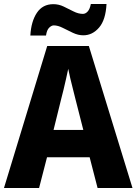

<svg xmlns="http://www.w3.org/2000/svg" viewBox="-20 -948 688 968"><path d="M472 0 432 -155H217L177 0H0L218 -716H428L648 0ZM360 -450Q355 -471 348 -498Q341 -525 334.5 -552.5Q328 -580 324 -601Q320 -581 313.5 -552.5Q307 -524 300.5 -496.5Q294 -469 289 -451L250 -293H400ZM133 -769Q137 -840 166 -883.5Q195 -927 249 -927Q276 -927 301 -915Q326 -903 350.5 -890.5Q375 -878 398 -878Q411 -878 422 -890Q433 -902 438 -928H517Q513 -848 479.5 -809Q446 -770 400 -770Q374 -770 347.5 -782.5Q321 -795 296.5 -807.5Q272 -820 251 -820Q240 -820 228 -808.5Q216 -797 212 -769Z"/></svg>

Font: Noto Sans Sinhala SemiCondensed ExtraBold
Style: Regular
Weight: 800
Width: 4
Designer: Jelle Bosma - Monotype Design Team
Foundry: Monotype Imaging Inc.
Version: Version 2.006; ttfautohint (v1.8.4.7-5d5b)